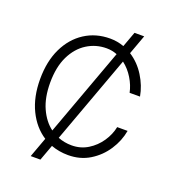

<svg xmlns="http://www.w3.org/2000/svg" viewBox="-160 -942 1045 1157"><g transform="rotate(20 363.0 -364.0)"><path d="M169.4 92.3 216.3 -35.5Q146 -80.6 104.9 -165Q63.9 -249.3 63.9 -363.6Q63.9 -477.6 104.2 -561.4Q144.5 -645.2 215.6 -691.2Q286.6 -737.2 378.2 -737.2Q424.4 -737.2 467.3 -721.6L503.2 -819.6H565.3L519.9 -695.3Q578.1 -658 616.1 -596.9Q654.1 -535.9 665.8 -469.8H599.1Q589.8 -515.3 563.2 -559.1Q536.6 -603 497.2 -633.2L290.5 -68.9Q331.7 -52.6 378.2 -52.6Q435.4 -52.6 481.7 -81.1Q528.1 -109.7 558.8 -155Q589.5 -200.3 599.4 -250H666.2Q654.5 -183.2 615.6 -123.8Q576.7 -64.3 516.2 -27.2Q455.6 9.9 378.2 9.9Q320 9.9 268.8 -9.2L231.5 92.3ZM239 -97.3 445.7 -661.9Q412.6 -674.7 378.2 -674.7Q309.3 -674.7 252.5 -638.8Q195.7 -603 161.9 -533.7Q128.2 -464.5 128.2 -363.6Q128.2 -268.8 158.6 -201.7Q188.9 -134.6 239 -97.3Z"/></g></svg>

Font: Inter Zeller Light
Style: Regular
Weight: 300
Designer: Rasmus Andersson; Joe Bland
Foundry: zeller
Version: Version 3.015;git-dec3a8cb1